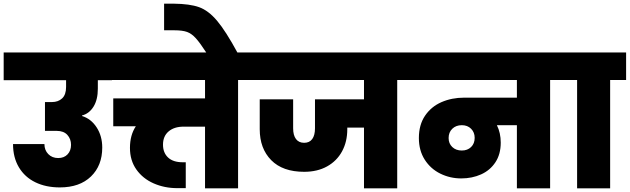

<svg xmlns="http://www.w3.org/2000/svg" viewBox="-34 -1026 3431 1046"><path d="M499 -543Q499 -483 475.5 -445Q452 -407 413 -397V-394Q462 -379 492.5 -332Q523 -285 523 -222Q523 -124 461.5 -64.5Q400 -5 292 -5Q216 -5 158.5 -33Q101 -61 69 -114.5Q37 -168 37 -241H208Q208 -208 229 -186.5Q250 -165 283 -165Q315 -165 334 -185Q353 -205 353 -237Q353 -269 333 -291Q313 -313 275 -313H211V-470H249Q283 -470 304.5 -490Q326 -510 326 -552V-589H-14V-740H576V-589H499Z M1351 -590H1263V0H1083V-336H966Q915 -336 884.5 -310Q854 -284 854 -238Q854 -194 881.5 -168Q909 -142 962 -142H978V-1H932Q862 -1 803 -27Q744 -53 709 -102.5Q674 -152 674 -220Q674 -290 706 -338H583V-490H1083V-590H548V-740H1351Z M1093 -735Q1056 -792 1033 -817.5Q1010 -843 985 -852Q960 -861 915 -861H860V-1006H913Q1000 -1005 1050.5 -987Q1101 -969 1148.5 -913Q1196 -857 1262 -735Z M2217 -590H2130V0H1949V-331H1858V-322Q1858 -254 1829.5 -201.5Q1801 -149 1748 -119.5Q1695 -90 1623 -90Q1506 -90 1443.5 -153.5Q1381 -217 1381 -322V-485H1563V-327Q1563 -289 1578.5 -268.5Q1594 -248 1623 -248Q1652 -248 1667 -268.5Q1682 -289 1682 -327V-485H1949V-590H1323V-740H2217Z M3050 -590H2963V0H2782V-344H2673Q2694 -302 2694 -249Q2694 -186 2665 -142Q2636 -98 2587 -76Q2538 -54 2479 -54Q2418 -54 2365 -80Q2312 -106 2280 -156Q2248 -206 2248 -274Q2248 -346 2281.5 -395.5Q2315 -445 2371 -469.5Q2427 -494 2495 -494H2782V-590H2189V-740H3050ZM2482 -206Q2513 -206 2532.5 -225Q2552 -244 2552 -275Q2552 -305 2532.5 -324.5Q2513 -344 2482 -344Q2450 -344 2430 -324.5Q2410 -305 2410 -274Q2410 -244 2430 -225Q2450 -206 2482 -206Z M3110 0V-590H3022V-740H3377V-590H3290V0Z"/></svg>

Font: Fz Poppins ExtBd
Style: Regular
Weight: 800
Designer: Ninad Kale (Devanagari), Jonny Pinhorn (Latin)
Foundry: Indian Type Foundry
Version: Vit hóa bi Vntype.Com & FontZin.Com